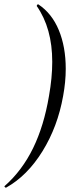

<svg xmlns="http://www.w3.org/2000/svg" viewBox="-50 -745 350 882"><path d="M252 -429Q252 -369 240 -304Q215 -163 145 -50Q75 63 -22 117H-23Q-26 117 -28.5 113.5Q-31 110 -28 109Q52 38 102 -64.5Q152 -167 175 -304Q190 -388 190 -461Q190 -615 119 -717V-718Q119 -721 121.5 -723.5Q124 -726 126 -725Q188 -684 220 -607Q252 -530 252 -429Z"/></svg>

Font: Cormorant Garamond
Style: Italic
Weight: 400
Italic angle: -10°
Designer: Christian Thalmann (Catharsis Fonts)
Foundry: Catharsis Fonts
Version: Version 4.000